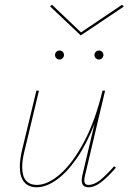

<svg xmlns="http://www.w3.org/2000/svg" viewBox="-20 -790 544 813"><path d="M322 -640 192 -763 200 -770 323 -653 497 -770 504 -762ZM232 -576Q240 -576 245.5 -570.5Q251 -565 251 -557Q251 -550 245.5 -544Q240 -538 232 -538Q224 -538 218.5 -543.5Q213 -549 213 -557Q213 -565 218.5 -570.5Q224 -576 232 -576ZM399 -576Q407 -576 412.5 -570.5Q418 -565 418 -557Q418 -550 412.5 -544Q407 -538 399 -538Q391 -538 385.5 -543.5Q380 -549 380 -557Q380 -565 385.5 -570.5Q391 -576 399 -576ZM463 -86 471 -80Q435 -39 407.5 -18Q380 3 355 3Q326 3 326 -26Q326 -36 329 -49L380 -265Q346 -178 303.5 -117.5Q261 -57 217.5 -27Q174 3 135 3Q101 3 82.5 -19Q64 -41 64 -84Q64 -114 73 -153L134 -406H145L84 -152Q74 -113 74 -83Q74 -44 90 -25.5Q106 -7 136 -7Q182 -7 235 -53Q288 -99 336 -189.5Q384 -280 414 -406H425L340 -47Q337 -35 337 -26Q337 -7 355 -7Q378 -7 403 -26.5Q428 -46 463 -86Z"/></svg>

Font: Ysabeau Infant Hairline
Style: Italic
Weight: 100
Italic angle: -12°
Designer: Christian Thalmann (Catharsis Fonts)
Version: Version 0.003